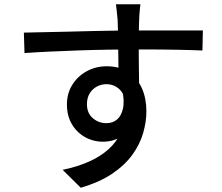

<svg xmlns="http://www.w3.org/2000/svg" viewBox="-20 -818 1040 901"><path d="M639 -798Q638 -792 636.5 -777Q635 -762 634 -747Q633 -732 633 -725Q632 -706 631.5 -672.5Q631 -639 631 -599Q631 -559 631.5 -518.5Q632 -478 632.5 -442.5Q633 -407 633 -383L536 -423Q536 -439 536 -468.5Q536 -498 535.5 -535.5Q535 -573 534.5 -610Q534 -647 533.5 -678Q533 -709 532 -725Q530 -749 527.5 -770Q525 -791 524 -798ZM92 -665Q135 -666 188.5 -667Q242 -668 302 -669.5Q362 -671 421.5 -672.5Q481 -674 535 -674.5Q589 -675 631 -675Q674 -675 719 -675Q764 -675 805 -675Q846 -675 879.5 -675Q913 -675 932 -675L930 -581Q887 -583 813.5 -584.5Q740 -586 629 -586Q563 -586 493 -585Q423 -584 352.5 -581.5Q282 -579 216.5 -576Q151 -573 95 -569ZM624 -373Q624 -299 604.5 -250.5Q585 -202 549 -177.5Q513 -153 462 -153Q431 -153 401.5 -164Q372 -175 347.5 -197.5Q323 -220 308.5 -252.5Q294 -285 294 -327Q294 -380 319.5 -420.5Q345 -461 387.5 -484Q430 -507 480 -507Q542 -507 583.5 -479Q625 -451 646 -403.5Q667 -356 667 -296Q667 -247 652 -194.5Q637 -142 602 -93Q567 -44 507.5 -3.5Q448 37 359 63L274 -21Q341 -35 395 -58.5Q449 -82 488 -116.5Q527 -151 548.5 -198.5Q570 -246 570 -309Q570 -369 543.5 -396Q517 -423 479 -423Q456 -423 435 -412Q414 -401 401 -380Q388 -359 388 -329Q388 -287 415.5 -263.5Q443 -240 479 -240Q508 -240 528.5 -256.5Q549 -273 557 -308.5Q565 -344 553 -399Z"/></svg>

Font: Noto Sans SC Medium
Style: Regular
Weight: 500
Designer: Ryoko NISHIZUKA  (kana, bopomofo & ideographs); Paul D. Hunt (Latin, Greek & Cyrillic); Sandoll Communications , Soo-you
Foundry: Adobe
Version: Version 2.004-H2;hotconv 1.0.118;makeotfexe 2.5.65603